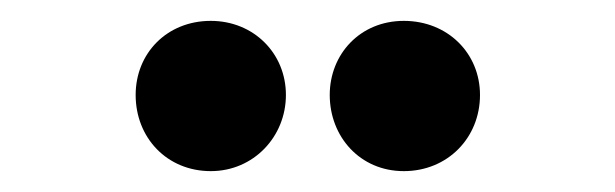

<svg xmlns="http://www.w3.org/2000/svg" viewBox="-20 -730 589 184"><path d="M182 -566C223 -566 254 -599 254 -639C254 -679 223 -710 182 -710C140 -710 110 -679 110 -639C110 -598 140 -566 182 -566ZM367 -566C409 -566 440 -598 440 -639C440 -679 409 -710 367 -710C325 -710 296 -678 296 -639C296 -599 325 -566 367 -566Z"/></svg>

Font: Falling Sky
Style: Bd
Weight: 700
Designer: Paul D. Hunt
Foundry: Adobe Systems Incorporated
Version: Version 1.02